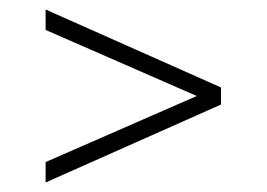

<svg xmlns="http://www.w3.org/2000/svg" viewBox="-20 -582 561 404"><path d="M76 -562 445 -398V-362L76 -198V-241L394 -380L76 -519Z"/></svg>

Font: Encode Sans Semi Condensed ExLight
Style: Regular
Weight: 275
Width: 4
Designer: Multiple Designers
Foundry: Impallari Type
Version: Version 2.000